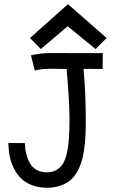

<svg xmlns="http://www.w3.org/2000/svg" viewBox="-20 -885 558 909"><path d="M301.8 -865.2 484.9 -705.1 432.6 -652.8 300.3 -760.7 172.9 -652.8 122.1 -705.1ZM202.1 3.9Q163.1 3.9 131.8 -8.1Q100.6 -20 80.1 -40Q59.6 -60.1 45.7 -87.9Q31.7 -115.7 25.9 -145.5Q20 -175.3 19.5 -208L97.7 -207.5Q98.6 -178.7 104.7 -154.8Q110.8 -130.9 122.3 -111.1Q133.8 -91.3 154.1 -80.3Q174.3 -69.3 201.2 -69.3Q228 -69.3 247.3 -80.3Q266.6 -91.3 278.6 -111.1Q290.5 -130.9 297.4 -163.3Q304.2 -195.8 306.6 -232.7Q309.1 -269.5 309.1 -321.8Q309.1 -402.3 295.4 -558.6Q282.7 -558.6 252.9 -559.1Q223.1 -559.6 214.8 -559.6Q197.3 -559.1 184.1 -557.9Q170.9 -556.6 166 -555.9Q161.1 -555.2 153.8 -553.2Q146.5 -551.3 145 -550.8L126.5 -623Q167.5 -632.8 213.9 -633.8Q248.5 -633.8 338.4 -633.5Q428.2 -633.3 466.8 -633.3L465.8 -558.6Q454.1 -558.6 420.9 -558.8Q387.7 -559.1 375.5 -559.1Q386.2 -439.5 386.2 -313.5Q386.2 -273.4 384.5 -241.2Q382.8 -209 377.9 -175Q373 -141.1 364.7 -115.7Q356.4 -90.3 342.3 -66.9Q328.1 -43.5 309.1 -28.6Q290 -13.7 262.9 -4.9Q235.8 3.9 202.1 3.9Z"/></svg>

Font: FantasqueSansM Nerd Font
Style: Regular
Weight: 400
Monospace: yes
Designer: Jany Belluz
Version: Version 1.8.0 ; ttfautohint (v1.8.2);Nerd Fonts 3.4.0